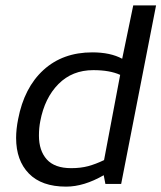

<svg xmlns="http://www.w3.org/2000/svg" viewBox="-20 -685 601 715"><path d="M40 -171.2Q40 -203.8 47.5 -241.2Q70 -358.8 141.9 -424.4Q213.8 -490 323.8 -490Q391.2 -490 435 -466.2L476.2 -665H561.2L431.2 0H372.5L366.2 -32.5Q292.5 10 226.2 10Q135 10 87.5 -38.8Q40 -87.5 40 -171.2ZM367.5 -88.8 427.5 -406.2Q388.8 -423.8 327.5 -423.8Q248.8 -423.8 197.5 -371.9Q146.2 -320 130 -233.8Q125 -208.8 125 -180Q125 -123.8 154.4 -91.2Q183.8 -58.8 245 -58.8Q280 -58.8 308.1 -66.2Q336.2 -73.8 367.5 -88.8Z"/></svg>

Font: Cambay
Style: Italic
Weight: 400
Italic angle: -11°
Designer: Pooja Saxena
Foundry: Pooja Saxena
Version: Version 1.019;PS 001.019;hotconv 1.0.70;makeotf.lib2.5.58329